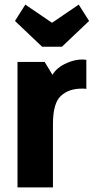

<svg xmlns="http://www.w3.org/2000/svg" viewBox="-20 -814 407 834"><path d="M56 0H210V-275Q210 -366 244.5 -397.5Q279 -429 334 -429Q339 -429 344.5 -429Q350 -429 355 -428V-554Q317 -560 272 -541Q227 -522 208 -489L174 -545H56ZM249 -611 367 -723 322 -794 206 -715 90 -794 45 -723 163 -611Z"/></svg>

Font: Secuela Black
Style: Regular
Weight: 900
Designer: Fernando Haro
Foundry: deFharo
Version: Version 1.704